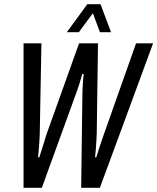

<svg xmlns="http://www.w3.org/2000/svg" viewBox="-20 -893 748 913"><path d="M92 0V-687H177L169 -256Q169 -244 167.5 -224.5Q166 -205 164.5 -183.5Q163 -162 161 -145H167Q172 -161 178 -180Q184 -199 190 -217.5Q196 -236 201 -254L356 -687H446L440 -255Q439 -238 438 -218.5Q437 -199 435.5 -180.5Q434 -162 432 -145H438Q443 -160 448 -177.5Q453 -195 459.5 -212.5Q466 -230 471 -246L627 -687H708L455 0H366L372 -458Q373 -472 373.5 -486.5Q374 -501 375.5 -515.5Q377 -530 378 -541H371Q368 -530 364 -516.5Q360 -503 356 -489.5Q352 -476 347 -463L179 0ZM298 -740 395 -873H458L508 -740H455L410 -862H445L355 -740Z"/></svg>

Font: Archivo ExtraCondensed
Style: Italic
Weight: 400
Width: 2
Italic angle: -10°
Designer: Hector Gatti
Foundry: Omnibus-Type
Version: Version 2.001